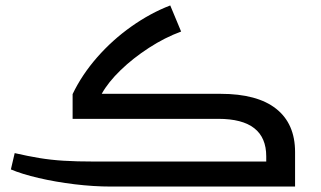

<svg xmlns="http://www.w3.org/2000/svg" viewBox="-20 -686 1180 706"><path d="M389 0Q324 0 254 -8.5Q184 -17 122 -31.5Q60 -46 20 -63L34 -123Q82 -112 124 -105Q166 -98 213.5 -95Q261 -92 327 -92H959V-111Q959 -249 783 -249H247V-340Q281 -411 337 -475Q393 -539 463 -588.5Q533 -638 606 -666L646 -570Q586 -548 527.5 -510Q469 -472 423.5 -428Q378 -384 354 -341H791Q926 -341 995.5 -286Q1065 -231 1065 -127V0Z"/></svg>

Font: Noto Kufi Arabic Medium
Style: Regular
Weight: 500
Designer: Monotype Design Team, David Williams, Khaled Hosny
Foundry: Google LLC
Version: Version 2.109; ttfautohint (v1.8.4.7-5d5b)